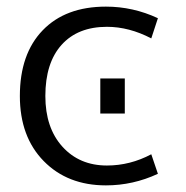

<svg xmlns="http://www.w3.org/2000/svg" viewBox="-20 -550 562 580"><path d="M283 -207V-313H357V-207ZM437 -434Q370 -469 303 -469Q215 -469 166 -414.5Q117 -360 117 -260Q117 -164 168.5 -107Q220 -50 303 -50Q373 -50 437 -84L457 -25Q382 10 300 10Q184 10 112 -63.5Q40 -137 40 -260Q40 -387 109 -458.5Q178 -530 300 -530Q382 -530 457 -495Z"/></svg>

Font: M PLUS 1p
Style: Regular
Weight: 400
Version: Version 1.062